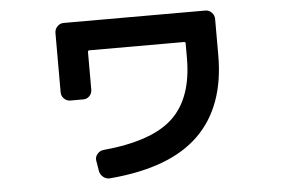

<svg xmlns="http://www.w3.org/2000/svg" viewBox="-47 -640 1093 744"><g transform="rotate(-5 500.0 -268.0)"><path d="M225.6 -274.4Q210.9 -274.4 200.7 -284.7Q190.4 -294.9 190.4 -309.6V-540Q190.4 -554.7 200.7 -565.4Q210.9 -576.2 225.6 -576.2H776.4Q791 -576.2 801.3 -565.4Q811.5 -554.7 811.5 -540V-399.4Q811.5 -200.2 699.2 -90.3Q586.9 19.5 353.5 39.1Q338.9 41 326.7 31.7Q314.5 22.5 311.5 6.8L304.7 -34.2Q302.7 -47.9 312 -59.1Q321.3 -70.3 335 -72.3Q526.4 -89.8 607.9 -167Q689.5 -244.1 689.5 -399.4V-457Q689.5 -461.9 683.6 -461.9H315.4Q310.5 -461.9 309.6 -457V-309.6Q309.6 -294.9 299.8 -284.7Q290 -274.4 275.4 -274.4Z"/></g></svg>

Font: Rounded-L Mgen+ 1m bold
Style: Bold
Weight: 700
Designer: [Source Han Sans]
Ryoko NISHIZUKA  (kana & ideographs); Paul D. Hunt (Latin, Greek & Cyrillic); Wenlong ZHANG  (bopomofo
Version: Version 1.059.20150602